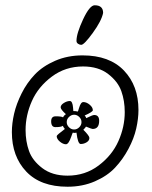

<svg xmlns="http://www.w3.org/2000/svg" viewBox="-20 -699 578 728"><path d="M236 9Q134 9 79.5 -48.5Q25 -106 25 -198Q25 -231 33.5 -268Q42 -305 62 -345Q82 -385 112 -416.5Q142 -448 189 -468.5Q236 -489 293 -489Q395 -489 450 -431.5Q505 -374 505 -282Q505 -249 496.5 -211.5Q488 -174 467 -134.5Q446 -95 416.5 -63.5Q387 -32 340 -11.5Q293 9 236 9ZM236 -33Q303 -33 354 -71.5Q405 -110 429 -164Q453 -218 453 -274Q453 -317 440 -353.5Q427 -390 390 -418.5Q353 -447 295 -447Q228 -447 176.5 -408.5Q125 -370 101 -316Q77 -262 77 -206Q77 -163 90 -126.5Q103 -90 140.5 -61.5Q178 -33 236 -33ZM230 -266Q210 -284 210 -292Q210 -301 222 -308.5Q234 -316 245 -316Q250 -316 253 -309.5Q256 -303 257 -291Q258 -279 258 -278Q267 -278 275 -276Q276 -277 279.5 -289Q283 -301 287 -306.5Q291 -312 296 -312Q308 -312 320 -302Q332 -292 332 -281Q332 -275 301 -261Q306 -256 307 -251Q331 -263 337 -263Q356 -263 356 -241Q356 -210 331 -210Q328 -210 306 -219Q305 -216 296 -207Q319 -184 319 -176Q319 -166 308.5 -159.5Q298 -153 286 -153Q275 -153 270 -196Q263 -194 256 -196Q255 -195 250 -180.5Q245 -166 240 -159Q235 -152 230 -152Q219 -152 207 -162Q195 -172 195 -183Q195 -187 226 -210Q222 -214 218 -222Q213 -217 190 -217Q174 -217 174 -239Q174 -258 191 -258Q214 -258 219 -254Q223 -262 230 -266ZM241 -255Q233 -247 233 -236Q233 -225 241.5 -216.5Q250 -208 261 -208Q272 -208 280.5 -216.5Q289 -225 289 -236Q289 -247 280.5 -255.5Q272 -264 261 -264Q250 -264 241 -255ZM339 -679Q371 -679 371 -650Q365 -620 332 -574.5Q299 -529 288 -529Q282 -529 276 -533Q270 -537 270 -544Q270 -572 295 -625.5Q320 -679 339 -679Z"/></svg>

Font: Bonbon
Style: Regular
Weight: 400
Designer: Ksenia Erulevich
Foundry: Cyreal (www.cyreal.org)
Version: Version 1.000